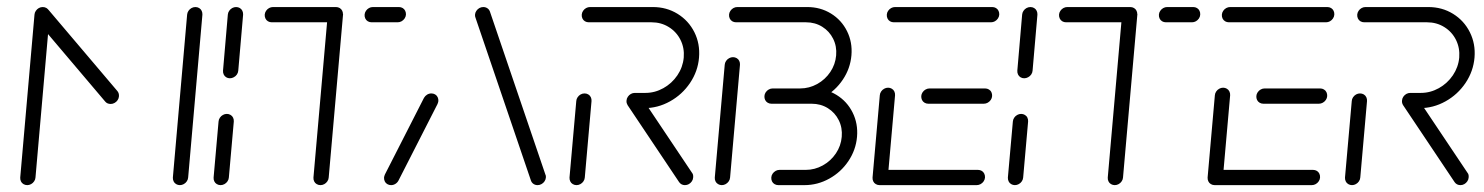

<svg xmlns="http://www.w3.org/2000/svg" viewBox="-20 -539 4320 559"><path d="M104.4 -518.5Q110.4 -518.5 115.4 -515.6Q120.4 -512.6 122.8 -507.4Q125.2 -502.2 124.8 -496.3L83.3 -22.2Q83 -16.3 79.4 -11.1Q75.9 -5.9 70.6 -3Q65.2 0 59.3 0Q53.3 0 48.3 -3Q43.3 -5.9 40.9 -11.1Q38.5 -16.3 38.9 -22.2L80.4 -496.3Q80.7 -502.2 84.3 -507.4Q87.8 -512.6 93.1 -515.6Q98.5 -518.5 104.4 -518.5ZM326.3 -258.5Q325.9 -252.6 322.4 -247.4Q318.9 -242.2 313.5 -239.3Q308.1 -236.3 302.2 -236.3Q297.4 -236.3 293.1 -238.1Q288.9 -240 286.3 -243.3L86.3 -479.3Q83.7 -482.6 82.6 -486.5Q81.5 -490.4 81.9 -494.8Q82.2 -500.7 85.7 -505.9Q89.3 -511.1 94.6 -514.1Q100 -517 105.9 -517Q110.4 -517 114.4 -515.2Q118.5 -513.3 121.5 -510L321.9 -273.7Q327 -267.4 326.3 -258.5ZM548.9 -518.5Q554.8 -518.5 559.8 -515.6Q564.8 -512.6 567.2 -507.4Q569.6 -502.2 569.3 -496.3L527.8 -22.2Q527.4 -16.3 523.9 -11.1Q520.4 -5.9 515 -3Q509.6 0 503.7 0Q497.8 0 492.8 -3Q487.8 -5.9 485.4 -11.1Q483 -16.3 483.3 -22.2L524.8 -496.3Q525.2 -502.2 528.7 -507.4Q532.2 -512.6 537.6 -515.6Q543 -518.5 548.9 -518.5Z M622.2 0Q616.3 0 611.3 -3Q606.3 -5.9 603.9 -11.1Q601.5 -16.3 601.9 -22.2L616.3 -185.2Q616.7 -191.1 620.2 -196.3Q623.7 -201.5 629.1 -204.4Q634.4 -207.4 640.4 -207.4Q646.3 -207.4 651.3 -204.4Q656.3 -201.5 658.7 -196.3Q661.1 -191.1 660.7 -185.2L646.3 -22.2Q645.9 -16.3 642.4 -11.1Q638.9 -5.9 633.5 -3Q628.1 0 622.2 0ZM649.3 -311.1Q643.3 -311.1 638.5 -314.1Q633.7 -317 631.3 -322.2Q628.9 -327.4 629.3 -333.3L643.3 -496.3Q643.7 -502.2 647.2 -507.4Q650.7 -512.6 656.1 -515.6Q661.5 -518.5 667.4 -518.5Q673.3 -518.5 678.3 -515.6Q683.3 -512.6 685.7 -507.4Q688.1 -502.2 687.8 -496.3L673.7 -333.3Q673.3 -327.4 669.8 -322.2Q666.3 -317 660.7 -314.1Q655.2 -311.1 649.3 -311.1Z M978.9 -498.5 937 -22.2Q936.7 -16.3 933.1 -11.1Q929.6 -5.9 924.3 -3Q918.9 0 913 0Q907 0 902 -3Q897 -5.9 894.6 -11.1Q892.2 -16.3 892.6 -22.2L934.4 -498.5ZM750.7 -496.3Q751.1 -502.2 754.6 -507.4Q758.1 -512.6 763.5 -515.6Q768.9 -518.5 774.8 -518.5H958.1Q964.1 -518.5 969.1 -515.6Q974.1 -512.6 976.5 -507.4Q978.9 -502.2 978.5 -496.3Q978.1 -490.4 974.6 -485.2Q971.1 -480 965.7 -477Q960.4 -474.1 954.4 -474.1H771.1Q765.2 -474.1 760.2 -477Q755.2 -480 752.8 -485.2Q750.4 -490.4 750.7 -496.3ZM1041.5 -496.3Q1041.9 -502.2 1045.4 -507.4Q1048.9 -512.6 1054.3 -515.6Q1059.6 -518.5 1065.6 -518.5H1141.5Q1147.4 -518.5 1152.4 -515.6Q1157.4 -512.6 1159.8 -507.4Q1162.2 -502.2 1161.9 -496.3Q1161.5 -490.4 1158 -485.2Q1154.4 -480 1149.1 -477Q1143.7 -474.1 1137.8 -474.1H1061.9Q1055.9 -474.1 1050.9 -477Q1045.9 -480 1043.5 -485.2Q1041.1 -490.4 1041.5 -496.3Z M1118.5 0Q1112.6 0 1107.6 -3Q1102.6 -5.9 1100.2 -11.1Q1097.8 -16.3 1098.1 -22.2Q1098.5 -25.9 1100.7 -31.1L1214.4 -254.1Q1217.8 -260 1223.5 -263.5Q1229.3 -267 1235.9 -267Q1241.9 -267 1246.9 -264.1Q1251.9 -261.1 1254.3 -255.9Q1256.7 -250.7 1256.3 -244.8Q1255.9 -241.1 1253.7 -235.9L1140 -13Q1136.7 -7 1130.9 -3.5Q1125.2 0 1118.5 0ZM1569.3 -22.2Q1568.9 -16.3 1565.4 -11.1Q1561.9 -5.9 1556.5 -3Q1551.1 0 1545.2 0Q1538.5 0 1533.3 -3.5Q1528.1 -7 1525.9 -13L1364.4 -487.4Q1362.6 -491.9 1363 -496.3Q1363.3 -502.2 1366.9 -507.4Q1370.4 -512.6 1375.7 -515.6Q1381.1 -518.5 1387 -518.5Q1393.7 -518.5 1398.9 -515Q1404.1 -511.5 1406.3 -505.6L1567.8 -31.1Q1570 -27.4 1569.3 -22.2Z M1658.5 0Q1652.6 0 1647.6 -3Q1642.6 -5.9 1640.2 -11.1Q1637.8 -16.3 1638.1 -22.2L1657.8 -244.8Q1658.1 -250.7 1661.7 -255.9Q1665.2 -261.1 1670.6 -264.1Q1675.9 -267 1681.9 -267Q1687.8 -267 1692.8 -264.1Q1697.8 -261.1 1700.2 -255.9Q1702.6 -250.7 1702.2 -244.8L1682.6 -22.2Q1682.2 -16.3 1678.7 -11.1Q1675.2 -5.9 1669.8 -3Q1664.4 0 1658.5 0ZM1998.1 -22.2Q1997.8 -16.3 1994.3 -11.1Q1990.7 -5.9 1985.6 -3Q1980.4 0 1974.1 0Q1968.9 0 1964.6 -2.2Q1960.4 -4.4 1957.4 -8.5L1807.4 -232.6Q1805.6 -235.6 1804.6 -238.9Q1803.7 -242.2 1804.1 -245.9Q1804.4 -251.9 1808 -257Q1811.5 -262.2 1816.9 -265.2Q1822.2 -268.1 1828.1 -268.1Q1833.7 -268.1 1838.1 -265.7Q1842.6 -263.3 1845.2 -259.3L1994.8 -35.9Q1997 -33.3 1997.8 -29.8Q1998.5 -26.3 1998.1 -22.2ZM1804.1 -246.3Q1804.4 -252.2 1808 -257.4Q1811.5 -262.6 1816.9 -265.6Q1822.2 -268.5 1828.1 -268.5H1858.9Q1886.7 -268.5 1911.5 -282.4Q1936.3 -296.3 1952.2 -319.8Q1968.1 -343.3 1970.7 -371.5Q1973 -399.3 1961.3 -422.8Q1949.6 -446.3 1927.2 -460.2Q1904.8 -474.1 1877 -474.1H1694.1Q1688.1 -474.1 1683.1 -477Q1678.1 -480 1675.7 -485.2Q1673.3 -490.4 1673.7 -496.3Q1674.1 -502.2 1677.6 -507.4Q1681.1 -512.6 1686.5 -515.6Q1691.9 -518.5 1697.8 -518.5H1880.7Q1920.7 -518.5 1952.8 -498.7Q1984.8 -478.9 2001.7 -445.2Q2018.5 -411.5 2015.2 -371.5Q2011.9 -331.5 1989.1 -297.6Q1966.3 -263.7 1930.7 -243.9Q1895.2 -224.1 1855.2 -224.1H1824.4Q1818.5 -224.1 1813.5 -227Q1808.5 -230 1806.1 -235.2Q1803.7 -240.4 1804.1 -246.3Z M2081.5 0Q2075.6 0 2070.6 -3Q2065.6 -5.9 2063.1 -11.1Q2060.7 -16.3 2061.1 -22.2L2090 -350.4Q2090.4 -356.3 2093.9 -361.5Q2097.4 -366.7 2102.8 -369.6Q2108.1 -372.6 2114.1 -372.6Q2120 -372.6 2125 -369.6Q2130 -366.7 2132.4 -361.5Q2134.8 -356.3 2134.4 -350.4L2105.6 -22.2Q2105.2 -16.3 2101.7 -11.1Q2098.1 -5.9 2092.8 -3Q2087.4 0 2081.5 0ZM2280 -281.5H2346.7Q2384.8 -281.5 2415.6 -262.6Q2446.3 -243.7 2462.4 -211.3Q2478.5 -178.9 2475.2 -140.7Q2471.9 -102.6 2450.2 -70.2Q2428.5 -37.8 2394.4 -18.9Q2360.4 0 2322.2 0H2245.9Q2240 0 2235 -3Q2230 -5.9 2227.6 -11.1Q2225.2 -16.3 2225.6 -22.2Q2225.9 -28.1 2229.4 -33.3Q2233 -38.5 2238.3 -41.5Q2243.7 -44.4 2249.6 -44.4H2325.9Q2352.2 -44.4 2375.6 -57.4Q2398.9 -70.4 2413.7 -92.4Q2428.5 -114.4 2430.7 -140.7Q2433 -167 2422 -189.1Q2411.1 -211.1 2390.2 -224.1Q2369.3 -237 2343 -237H2276.3ZM2205.6 -259.3Q2205.9 -265.2 2209.4 -270.4Q2213 -275.6 2218.3 -278.5Q2223.7 -281.5 2229.6 -281.5H2309.6Q2335.9 -281.5 2359.3 -294.4Q2382.6 -307.4 2397.4 -329.4Q2412.2 -351.5 2414.4 -377.8Q2416.7 -404.1 2405.7 -426.1Q2394.8 -448.1 2373.9 -461.1Q2353 -474.1 2326.7 -474.1H2123Q2117 -474.1 2112 -477Q2107 -480 2104.6 -485.2Q2102.2 -490.4 2102.6 -496.3Q2103 -502.2 2106.5 -507.4Q2110 -512.6 2115.4 -515.6Q2120.7 -518.5 2126.7 -518.5H2330.4Q2368.5 -518.5 2399.3 -499.6Q2430 -480.7 2446.1 -448.3Q2462.2 -415.9 2458.9 -377.8Q2455.6 -339.6 2433.9 -307.2Q2412.2 -274.8 2378.1 -255.9Q2344.1 -237 2305.9 -237H2225.9Q2220 -237 2215 -240Q2210 -243 2207.6 -248.1Q2205.2 -253.3 2205.6 -259.3Z M2520.4 -22.2 2541.5 -261.5Q2541.9 -267.4 2545.4 -272.6Q2548.9 -277.8 2554.3 -280.7Q2559.6 -283.7 2565.6 -283.7Q2571.5 -283.7 2576.5 -280.7Q2581.5 -277.8 2583.9 -272.6Q2586.3 -267.4 2585.9 -261.5L2564.8 -22.2ZM2847.8 -22.2Q2847.4 -16.3 2843.9 -11.1Q2840.4 -5.9 2835 -3Q2829.6 0 2823.7 0H2540.7Q2534.8 0 2529.8 -3Q2524.8 -5.9 2522.4 -11.1Q2520 -16.3 2520.4 -22.2Q2520.7 -28.1 2524.3 -33.3Q2527.8 -38.5 2533.1 -41.5Q2538.5 -44.4 2544.4 -44.4H2827.4Q2833.3 -44.4 2838.3 -41.5Q2843.3 -38.5 2845.7 -33.3Q2848.1 -28.1 2847.8 -22.2ZM2662.2 -259.3Q2662.6 -265.2 2666.1 -270.4Q2669.6 -275.6 2675 -278.5Q2680.4 -281.5 2686.3 -281.5H2848.1Q2854.1 -281.5 2859.1 -278.5Q2864.1 -275.6 2866.5 -270.4Q2868.9 -265.2 2868.5 -259.3Q2868.1 -253.3 2864.6 -248.1Q2861.1 -243 2855.7 -240Q2850.4 -237 2844.4 -237H2682.6Q2676.7 -237 2671.7 -240Q2666.7 -243 2664.3 -248.1Q2661.9 -253.3 2662.2 -259.3ZM2561.9 -496.3Q2562.2 -502.2 2565.7 -507.4Q2569.3 -512.6 2574.6 -515.6Q2580 -518.5 2585.9 -518.5H2868.9Q2874.8 -518.5 2879.8 -515.6Q2884.8 -512.6 2887.2 -507.4Q2889.6 -502.2 2889.3 -496.3Q2888.9 -490.4 2885.4 -485.2Q2881.9 -480 2876.5 -477Q2871.1 -474.1 2865.2 -474.1H2582.2Q2576.3 -474.1 2571.3 -477Q2566.3 -480 2563.9 -485.2Q2561.5 -490.4 2561.9 -496.3Z M2934.8 0Q2928.9 0 2923.9 -3Q2918.9 -5.9 2916.5 -11.1Q2914.1 -16.3 2914.4 -22.2L2928.9 -185.2Q2929.3 -191.1 2932.8 -196.3Q2936.3 -201.5 2941.7 -204.4Q2947 -207.4 2953 -207.4Q2958.9 -207.4 2963.9 -204.4Q2968.9 -201.5 2971.3 -196.3Q2973.7 -191.1 2973.3 -185.2L2958.9 -22.2Q2958.5 -16.3 2955 -11.1Q2951.5 -5.9 2946.1 -3Q2940.7 0 2934.8 0ZM2961.9 -311.1Q2955.9 -311.1 2951.1 -314.1Q2946.3 -317 2943.9 -322.2Q2941.5 -327.4 2941.9 -333.3L2955.9 -496.3Q2956.3 -502.2 2959.8 -507.4Q2963.3 -512.6 2968.7 -515.6Q2974.1 -518.5 2980 -518.5Q2985.9 -518.5 2990.9 -515.6Q2995.9 -512.6 2998.3 -507.4Q3000.7 -502.2 3000.4 -496.3L2986.3 -333.3Q2985.9 -327.4 2982.4 -322.2Q2978.9 -317 2973.3 -314.1Q2967.8 -311.1 2961.9 -311.1Z M3291.5 -498.5 3249.6 -22.2Q3249.3 -16.3 3245.7 -11.1Q3242.2 -5.9 3236.9 -3Q3231.5 0 3225.6 0Q3219.6 0 3214.6 -3Q3209.6 -5.9 3207.2 -11.1Q3204.8 -16.3 3205.2 -22.2L3247 -498.5ZM3063.3 -496.3Q3063.7 -502.2 3067.2 -507.4Q3070.7 -512.6 3076.1 -515.6Q3081.5 -518.5 3087.4 -518.5H3270.7Q3276.7 -518.5 3281.7 -515.6Q3286.7 -512.6 3289.1 -507.4Q3291.5 -502.2 3291.1 -496.3Q3290.7 -490.4 3287.2 -485.2Q3283.7 -480 3278.3 -477Q3273 -474.1 3267 -474.1H3083.7Q3077.8 -474.1 3072.8 -477Q3067.8 -480 3065.4 -485.2Q3063 -490.4 3063.3 -496.3ZM3354.1 -496.3Q3354.4 -502.2 3358 -507.4Q3361.5 -512.6 3366.9 -515.6Q3372.2 -518.5 3378.1 -518.5H3454.1Q3460 -518.5 3465 -515.6Q3470 -512.6 3472.4 -507.4Q3474.8 -502.2 3474.4 -496.3Q3474.1 -490.4 3470.6 -485.2Q3467 -480 3461.7 -477Q3456.3 -474.1 3450.4 -474.1H3374.4Q3368.5 -474.1 3363.5 -477Q3358.5 -480 3356.1 -485.2Q3353.7 -490.4 3354.1 -496.3Z M3495.9 -22.2 3517 -261.5Q3517.4 -267.4 3520.9 -272.6Q3524.4 -277.8 3529.8 -280.7Q3535.2 -283.7 3541.1 -283.7Q3547 -283.7 3552 -280.7Q3557 -277.8 3559.4 -272.6Q3561.9 -267.4 3561.5 -261.5L3540.4 -22.2ZM3823.3 -22.2Q3823 -16.3 3819.4 -11.1Q3815.9 -5.9 3810.6 -3Q3805.2 0 3799.3 0H3516.3Q3510.4 0 3505.4 -3Q3500.4 -5.9 3498 -11.1Q3495.6 -16.3 3495.9 -22.2Q3496.3 -28.1 3499.8 -33.3Q3503.3 -38.5 3508.7 -41.5Q3514.1 -44.4 3520 -44.4H3803Q3808.9 -44.4 3813.9 -41.5Q3818.9 -38.5 3821.3 -33.3Q3823.7 -28.1 3823.3 -22.2ZM3637.8 -259.3Q3638.1 -265.2 3641.7 -270.4Q3645.2 -275.6 3650.6 -278.5Q3655.9 -281.5 3661.9 -281.5H3823.7Q3829.6 -281.5 3834.6 -278.5Q3839.6 -275.6 3842 -270.4Q3844.4 -265.2 3844.1 -259.3Q3843.7 -253.3 3840.2 -248.1Q3836.7 -243 3831.3 -240Q3825.9 -237 3820 -237H3658.1Q3652.2 -237 3647.2 -240Q3642.2 -243 3639.8 -248.1Q3637.4 -253.3 3637.8 -259.3ZM3537.4 -496.3Q3537.8 -502.2 3541.3 -507.4Q3544.8 -512.6 3550.2 -515.6Q3555.6 -518.5 3561.5 -518.5H3844.4Q3850.4 -518.5 3855.4 -515.6Q3860.4 -512.6 3862.8 -507.4Q3865.2 -502.2 3864.8 -496.3Q3864.4 -490.4 3860.9 -485.2Q3857.4 -480 3852 -477Q3846.7 -474.1 3840.7 -474.1H3557.8Q3551.9 -474.1 3546.9 -477Q3541.9 -480 3539.4 -485.2Q3537 -490.4 3537.4 -496.3Z M3916.3 0Q3910.4 0 3905.4 -3Q3900.4 -5.9 3898 -11.1Q3895.6 -16.3 3895.9 -22.2L3915.6 -244.8Q3915.9 -250.7 3919.4 -255.9Q3923 -261.1 3928.3 -264.1Q3933.7 -267 3939.6 -267Q3945.6 -267 3950.6 -264.1Q3955.6 -261.1 3958 -255.9Q3960.4 -250.7 3960 -244.8L3940.4 -22.2Q3940 -16.3 3936.5 -11.1Q3933 -5.9 3927.6 -3Q3922.2 0 3916.3 0ZM4255.9 -22.2Q4255.6 -16.3 4252 -11.1Q4248.5 -5.9 4243.3 -3Q4238.1 0 4231.9 0Q4226.7 0 4222.4 -2.2Q4218.1 -4.4 4215.2 -8.5L4065.2 -232.6Q4063.3 -235.6 4062.4 -238.9Q4061.5 -242.2 4061.9 -245.9Q4062.2 -251.9 4065.7 -257Q4069.3 -262.2 4074.6 -265.2Q4080 -268.1 4085.9 -268.1Q4091.5 -268.1 4095.9 -265.7Q4100.4 -263.3 4103 -259.3L4252.6 -35.9Q4254.8 -33.3 4255.6 -29.8Q4256.3 -26.3 4255.9 -22.2ZM4061.9 -246.3Q4062.2 -252.2 4065.7 -257.4Q4069.3 -262.6 4074.6 -265.6Q4080 -268.5 4085.9 -268.5H4116.7Q4144.4 -268.5 4169.3 -282.4Q4194.1 -296.3 4210 -319.8Q4225.9 -343.3 4228.5 -371.5Q4230.7 -399.3 4219.1 -422.8Q4207.4 -446.3 4185 -460.2Q4162.6 -474.1 4134.8 -474.1H3951.9Q3945.9 -474.1 3940.9 -477Q3935.9 -480 3933.5 -485.2Q3931.1 -490.4 3931.5 -496.3Q3931.9 -502.2 3935.4 -507.4Q3938.9 -512.6 3944.3 -515.6Q3949.6 -518.5 3955.6 -518.5H4138.5Q4178.5 -518.5 4210.6 -498.7Q4242.6 -478.9 4259.4 -445.2Q4276.3 -411.5 4273 -371.5Q4269.6 -331.5 4246.9 -297.6Q4224.1 -263.7 4188.5 -243.9Q4153 -224.1 4113 -224.1H4082.2Q4076.3 -224.1 4071.3 -227Q4066.3 -230 4063.9 -235.2Q4061.5 -240.4 4061.9 -246.3Z"/></svg>

Font: 26F Galaxy Sans Oblique
Style: Regular
Weight: 400
Italic angle: -5°
Designer: C₂₉H₂₅N₃O₅
Version: Version 1.200;FEAKit 1.0